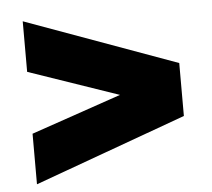

<svg xmlns="http://www.w3.org/2000/svg" viewBox="-44 -672 709 643"><g transform="rotate(-5 310.0 -350.0)"><path d="M55 -76V-246L358 -350L55 -454V-624L565 -439V-261Z"/></g></svg>

Font: Montserrat Thin Black
Style: Regular
Weight: 900
Version: Version 9.000